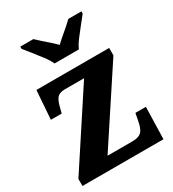

<svg xmlns="http://www.w3.org/2000/svg" viewBox="-185 -868 872 969"><g transform="rotate(-30 251.0 -383.0)"><path d="M7 0V-41L286 -467H174Q146 -467 131.5 -454Q117 -441 107 -400L99 -369H36L48 -536H472V-493L193 -69H339Q375 -69 391.5 -85.5Q408 -102 416 -150L423 -186H484L479 0ZM194 -606Q184 -629 164 -655.5Q144 -682 123 -708Q102 -734 87 -753V-766H163Q175 -754 193.5 -738Q212 -722 231 -705Q250 -688 264 -674Q278 -688 298 -705Q318 -722 336.5 -738Q355 -754 367 -766H443V-753Q428 -734 407 -708Q386 -682 366 -655.5Q346 -629 336 -606Z"/></g></svg>

Font: Noto Serif Thai SemiCondensed ExtraBold
Style: Regular
Weight: 800
Width: 4
Designer: Monotype Design Team
Foundry: Monotype Imaging Inc.
Version: Version 2.002; ttfautohint (v1.8.4.7-5d5b)